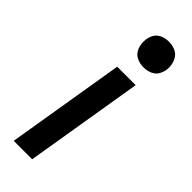

<svg xmlns="http://www.w3.org/2000/svg" viewBox="-248 -770 795 795"><g transform="rotate(45 150.0 -372.5)"><path d="M40 0 126 -520H234L148 0ZM204 -595Q187 -595 170 -601.5Q153 -608 143.5 -621.5Q134 -635 131 -652.5Q128 -670 131 -688Q133 -701 139.5 -712.5Q146 -724 156.5 -731.5Q167 -739 179.5 -742Q192 -745 205 -745Q222 -745 239 -738.5Q256 -732 265.5 -718.5Q275 -705 278.5 -687.5Q282 -670 279 -652Q276 -639 270 -627.5Q264 -616 253 -608.5Q242 -601 229.5 -598Q217 -595 204 -595Z"/></g></svg>

Font: Iosevka Aile Semibold
Style: Italic
Weight: 600
Italic angle: -9°
Designer: Belleve Invis
Foundry: Belleve Invis
Version: Version 31.1.0; ttfautohint (v1.8.4)